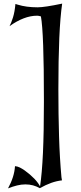

<svg xmlns="http://www.w3.org/2000/svg" viewBox="-20 -873 447 1063"><path d="M65.4 -851.1 78.1 -847.2Q125.5 -832.5 188 -832.5Q226.6 -832.5 324.2 -853Q313.5 -780.3 308.3 -661.9Q303.2 -543.5 303.2 -378.9Q303.2 -239.3 306.9 -118.7Q310.5 2 320.3 108.9L323.2 125.5Q293.5 128.9 263.9 139.4Q234.4 149.9 200.2 168.9Q164.6 147.9 120.6 147.9Q98.1 147.9 74.2 153.8Q50.3 159.7 24.4 169.9Q59.6 105.5 63 46.9Q76.7 47.9 89.8 54.4Q103 61 117.2 71Q131.3 81.1 145.3 93Q159.2 105 170.7 116.9Q182.1 128.9 190.4 140.6Q198.7 152.3 201.7 159.2Q212.4 88.9 217.8 -26.6Q223.1 -142.1 223.1 -305.2V-322.3Q223.1 -691.9 206.5 -782.2Q193.4 -786.1 186 -786.1Q148.9 -786.1 110.4 -771.2Q71.8 -756.3 32.7 -728Q42 -745.1 51.8 -776.1Q61.5 -807.1 65.4 -851.1Z"/></svg>

Font: MedievalSharp
Style: Regular
Weight: 500
Version: Version 1.0